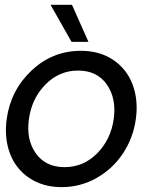

<svg xmlns="http://www.w3.org/2000/svg" viewBox="-20 -770 620 797"><path d="M189.9 -750H278.8L347.2 -596.2H276.9ZM7.8 -275.9Q24.4 -396 111.3 -477.5Q198.2 -559.1 315.9 -559.1Q394 -559.1 450.2 -521.2Q506.3 -483.4 530.5 -418.9Q554.7 -354.5 543.9 -275.9Q533.2 -197.8 490.5 -133.3Q447.8 -68.8 380.6 -31Q313.5 6.8 235.8 6.8Q158.2 6.8 101.8 -31Q45.4 -68.8 21.2 -133.3Q-2.9 -197.8 7.8 -275.9ZM452.1 -275.9Q463.9 -361.8 423.3 -419.4Q382.8 -477.1 304.2 -477.1Q225.6 -477.1 168.7 -419.2Q111.8 -361.3 100.1 -275.9Q87.9 -190.9 128.7 -133.5Q169.4 -76.2 248 -76.2Q326.7 -76.2 383.3 -133.5Q439.9 -190.9 452.1 -275.9Z"/></svg>

Font: Oakes Grotesk
Style: Italic
Weight: 400
Italic angle: -8°
Designer: Samuel Oakes
Foundry: Samuel Oakes
Version: Version 1.000;PS 001.000;hotconv 1.0.88;makeotf.lib2.5.64775